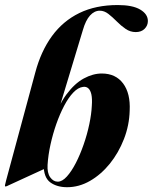

<svg xmlns="http://www.w3.org/2000/svg" viewBox="-21 -752 621 781"><path d="M316 -629.5 201 -249H192.5Q216 -323 249.2 -367.8Q282.5 -412.5 319.8 -432.8Q357 -453 393 -453Q449.5 -453 479.8 -412.5Q510 -372 506.5 -302Q505 -242.5 483.2 -186.5Q461.5 -130.5 425.8 -86.2Q390 -42 345.2 -16.2Q300.5 9.5 252 9.5Q210.5 9.5 183.5 -10.2Q156.5 -30 156.5 -82L167 -68.5L12.5 2.5Q10 4 7 5.2Q4 6.5 1.5 6.5Q-1.5 6.5 -0.8 1.5Q0 -3.5 4 -18.5L122.5 -457Q145.5 -543.5 190.2 -605Q235 -666.5 301.8 -699Q368.5 -731.5 458 -731.5Q518.5 -731.5 549.5 -713Q580.5 -694.5 580.5 -666.5Q580.5 -648 567.2 -634.8Q554 -621.5 531 -621.5Q509 -621.5 490 -634.5Q471 -647.5 453.8 -665Q436.5 -682.5 419.8 -695.5Q403 -708.5 385 -708.5Q363 -708.5 345.2 -689Q327.5 -669.5 316 -629.5ZM316.5 -398.5Q296.5 -396 277 -375.5Q257.5 -355 240 -321.8Q222.5 -288.5 208.2 -248Q194 -207.5 184.5 -164.5Q175 -121.5 172.5 -81.5Q170.5 -48.5 183.2 -30.8Q196 -13 214 -13Q232 -13 251 -34Q270 -55 287.5 -89Q305 -123 319.2 -164Q333.5 -205 342.2 -246.5Q351 -288 352.5 -322Q354.5 -350 350.8 -367.5Q347 -385 338.2 -392.8Q329.5 -400.5 316.5 -398.5Z"/></svg>

Font: Fraunces 120pt
Style: Bold Italic
Weight: 700
Italic angle: -16°
Version: Version 1.000;[b76b70a41]